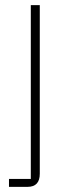

<svg xmlns="http://www.w3.org/2000/svg" viewBox="-20 -528 275 748"><path d="M15 200H87C120 200 135 182 135 149V-508H100V169H15Z"/></svg>

Font: IBM Plex Arabic ExtraLight
Style: Regular
Weight: 200
Designer: Mike Abbink, Paul van der Laan, Pieter van Rosmalen, Wael Morcos, Khajak Apelian
Foundry: Bold Monday
Version: Version 1.0